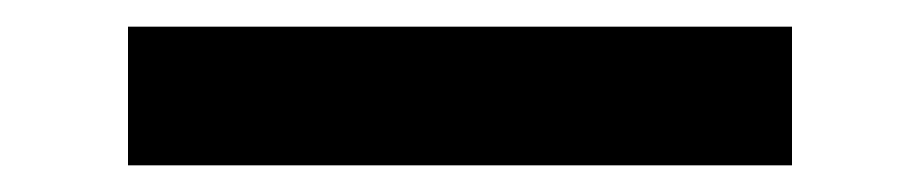

<svg xmlns="http://www.w3.org/2000/svg" viewBox="-20 -20 690 144"><path d="M76 104V0H574V104Z"/></svg>

Font: Azeret Mono Medium
Style: Regular
Weight: 500
Designer: Martin Vácha
Foundry: Displaay
Version: Version 1.002